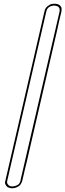

<svg xmlns="http://www.w3.org/2000/svg" viewBox="-20 -815 351 1032"><path d="M205 -693 208 -707 211 -719 219 -754Q223 -772 236 -782Q249 -792 260 -794L272 -795Q294 -795 303.5 -784.5Q313 -774 311 -763L310 -752L302 -719L297 -698L296 -693L287 -652L124 54L114 95L113 99L108 121L100 155Q100 157 99 159.5Q98 162 94.5 169.5Q91 177 85 182.5Q79 188 68 192.5Q57 197 43 197Q41 197 38.5 196.5Q36 196 28.5 194Q21 192 17 187.5Q13 183 9 175.5Q5 168 9 156L17 121ZM19 156Q16 169 23 177Q30 185 35.5 186Q41 187 45 187Q56 187 65 183.5Q74 180 78.5 176.5Q83 173 86 167Q89 161 89.5 159.5Q90 158 90 156V155L300 -752V-753Q300 -755 300.5 -757Q301 -759 300.5 -764.5Q300 -770 297.5 -774Q295 -778 288 -781.5Q281 -785 269 -785Q269 -785 268 -785Q267 -785 264.5 -784.5Q262 -784 260 -783.5Q258 -783 254.5 -782Q251 -781 248 -779.5Q245 -778 242 -775.5Q239 -773 236.5 -770Q234 -767 232 -763Q230 -759 229 -754Z"/></svg>

Font: Soda Fountain
Style: OutlineOblique
Weight: 400
Version: Version 1.0